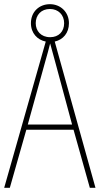

<svg xmlns="http://www.w3.org/2000/svg" viewBox="-20 -899 477 919"><path d="M410 0H437L242 -700C282 -709 310 -741 310 -788C310 -841 270 -879 219 -879C168 -879 128 -843 128 -788C128 -740 159 -708 199 -700L0 0H27L106 -278H332ZM220 -721C176 -721 151 -751 151 -788C151 -827 177 -856 219 -856C259 -856 287 -828 287 -788C287 -748 261 -721 220 -721ZM243 -607 325 -303H113L197 -606C206 -638 213 -662 220 -691C228 -660 235 -637 243 -607Z"/></svg>

Font: Noto Sans Malayalam Condensed Thin
Style: Regular
Weight: 100
Width: 3
Designer: Jelle Bosma - Monotype Design Team
Foundry: Monotype Imaging Inc.
Version: Version 2.104